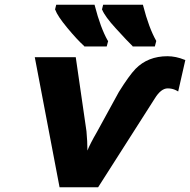

<svg xmlns="http://www.w3.org/2000/svg" viewBox="-20 -786 798 806"><path d="M230 0 126 -546H298L343 -235Q347 -192 347 -154Q358 -182 387 -232L479 -400Q522 -469 549 -497Q601 -550 683 -550Q718 -550 755 -535L758 -534L728 -402L719 -407Q703 -415 684 -415Q656 -415 630 -373L392 0ZM580 -766 581 -762Q605 -669 635 -616L636 -614L630 -591H537L536 -593Q517 -611 466 -667Q421 -716 409 -745L408 -746L413 -766ZM377 -766 378 -762Q402 -669 432 -616L434 -614L428 -591H334L333 -593Q304 -619 262.5 -669Q221 -719 212 -745L211 -746L216 -766Z"/></svg>

Font: Passageway
Style: BdIt
Weight: 700
Foundry: Ascender Corporation
Version: Version 1.11